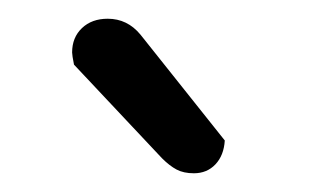

<svg xmlns="http://www.w3.org/2000/svg" viewBox="-20 -703 342 205"><path d="M59 -634Q57 -644 57 -647Q57 -663 67.5 -673Q78 -683 95 -683Q116 -683 130 -666L220 -553Q219 -537 210 -527.5Q201 -518 187 -518Q176 -518 168.5 -522Q161 -526 153 -534Z"/></svg>

Font: Baloo Thambi 2
Style: Regular
Weight: 400
Designer: Aadarsh Rajan and Ek Type
Foundry: Ek Type
Version: Version 1.640;hotconv 1.0.111;makeotfexe 2.5.65597; ttfautoh